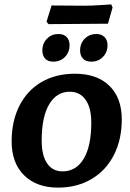

<svg xmlns="http://www.w3.org/2000/svg" viewBox="-20 -846 591 875"><path d="M33 -202Q33 -294 68.5 -364Q104 -434 169 -472Q234 -510 322 -510Q422 -510 478.5 -455Q535 -400 535 -302Q535 -210 499 -139.5Q463 -69 397 -30Q331 9 244 9Q147 9 90 -47Q33 -103 33 -202ZM396 -287Q396 -355 370 -391.5Q344 -428 298 -428Q238 -428 204 -370.5Q170 -313 170 -206Q170 -137 195 -101Q220 -65 265 -65Q327 -65 361.5 -122.5Q396 -180 396 -287ZM472 -738 336 -737 201 -736 192 -747 215 -821 364 -820Q394 -820 434.5 -822.5Q475 -825 487 -826L493 -812ZM173 -616Q173 -648 194 -669.5Q215 -691 246 -691Q271 -691 284 -677Q297 -663 297 -640Q297 -608 276 -586.5Q255 -565 223 -565Q198 -565 185.5 -579Q173 -593 173 -616ZM345 -616Q345 -648 366 -669.5Q387 -691 419 -691Q443 -691 456.5 -677Q470 -663 470 -640Q470 -608 449 -586.5Q428 -565 396 -565Q371 -565 358 -579Q345 -593 345 -616Z"/></svg>

Font: Alegreya SC
Style: Bold Italic
Weight: 700
Italic angle: -7°
Designer: Juan Pablo del Peral
Foundry: Huerta Tipografica
Version: Version 2.007; ttfautohint (v1.6)